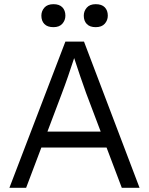

<svg xmlns="http://www.w3.org/2000/svg" viewBox="-20 -899 713 919"><path d="M25 0 293 -700H382L648 0H563L490 -193H178L105 0ZM275 -449 207 -269H462L392 -454Q380 -487 364 -534Q348 -581 335 -621Q321 -578 306 -534.5Q291 -491 275 -449ZM438 -769Q410 -769 395.5 -784Q381 -799 381 -824Q381 -846 395.5 -862.5Q410 -879 438 -879Q467 -879 481.5 -864Q496 -849 496 -824Q496 -802 481.5 -785.5Q467 -769 438 -769ZM236 -769Q207 -769 192.5 -784Q178 -799 178 -824Q178 -846 192.5 -862.5Q207 -879 236 -879Q264 -879 278.5 -864Q293 -849 293 -824Q293 -802 278.5 -785.5Q264 -769 236 -769Z"/></svg>

Font: Lexend Light
Style: Regular
Weight: 300
Designer: Bonnie Shaver-Troup, Thomas Jockin
Foundry: Lexend
Version: Version 1.007; ttfautohint (v1.8.3)